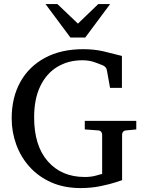

<svg xmlns="http://www.w3.org/2000/svg" viewBox="-20 -936 735 972"><path d="M669.9 -280.8 619.1 -275.9Q608.4 -275.4 603.3 -269Q598.1 -262.7 598.1 -254.9V-23.9Q598.1 -23.9 568.1 -13.9Q538.1 -3.9 490.2 6.1Q442.4 16.1 388.2 16.1Q304.7 16.1 239.7 -12.7Q174.8 -41.5 130.1 -91.1Q85.4 -140.6 62.3 -204.1Q39.1 -267.6 39.1 -336.9Q39.1 -441.9 82.8 -520.8Q126.5 -599.6 207.8 -643.3Q289.1 -687 400.9 -687Q457.5 -687 504.4 -676Q551.3 -665 597.2 -652.8V-491.2H537.1L521 -581.1Q519.5 -589.8 513.7 -595.9Q507.8 -602.1 501 -605Q486.8 -610.8 459.5 -620.8Q432.1 -630.9 397 -630.9Q325.2 -630.9 270 -597.4Q214.8 -564 183.8 -499.5Q152.8 -435.1 152.8 -341.8Q152.8 -197.8 222.4 -118.9Q292 -40 409.2 -40Q442.4 -40 468 -47.6Q493.7 -55.2 497.1 -55.2V-254.9Q497.1 -262.7 491.9 -269Q486.8 -275.4 476.1 -275.9L409.2 -280.8V-324.2H669.9ZM537.6 -915.5 411.6 -746.1H336.4L210.4 -915.5H270.5L374.5 -816.4L477.5 -915.5Z"/></svg>

Font: Charis
Style: Regular
Weight: 400
Designer: Walt Agee, Miriam Martin, Annie Olsen, Victor Gaultney, Lorna Priest, Alan Ward, Bob Hallissy, Martin Hosken, Sharon Cor
Foundry: SIL Global
Version: Version 7.000